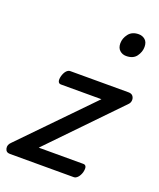

<svg xmlns="http://www.w3.org/2000/svg" viewBox="-161 -885 809 975"><g transform="rotate(20 243.5 -397.5)"><path d="M11 0Q-10 0 -14.5 -19.5Q-19 -39 -2 -55L353 -420H134Q123 -420 119 -430Q115 -440 120 -460Q126 -480 135.5 -490Q145 -500 156 -500H470Q487 -500 494.5 -490Q502 -480 501 -467Q500 -454 491 -445L138 -80H379Q390 -80 394 -70.5Q398 -61 393 -40Q387 -21 377 -10.5Q367 0 356 0ZM395 -669Q375 -669 360.5 -682Q346 -695 346 -720Q346 -747 364.5 -771Q383 -795 419 -795Q439 -795 453.5 -782.5Q468 -770 468 -744Q468 -717 450.5 -693Q433 -669 395 -669Z"/></g></svg>

Font: Playwrite IE
Style: Regular
Weight: 400
Designer: Veronika Burian, José Scaglione
Foundry: TypeTogether
Version: Version 1.002